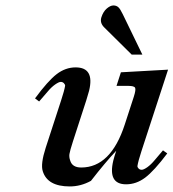

<svg xmlns="http://www.w3.org/2000/svg" viewBox="-20 -666 636 704"><path d="M502 -465.8H462.9L362.3 -565.4Q345.2 -582 351.8 -602.8Q358.4 -623.5 371.6 -634.8Q384.8 -646 395.8 -646Q406.7 -646 413.8 -639.6Q420.9 -633.3 430.2 -613.8ZM257.3 -418.9Q327.6 -418.9 306.6 -333Q302.7 -318.4 296.4 -298.3L247.6 -147.9Q236.3 -112.8 234.6 -101.3Q232.9 -89.8 237.3 -77.6Q244.6 -51.8 277.8 -51.8Q386.2 -51.8 437.5 -209.5L470.7 -311.5Q479 -337.4 475.3 -344.2Q471.7 -351.1 450.7 -351.1H407.2L423.3 -400.9L596.2 -410.6L498.5 -111.3Q486.8 -75.7 483.9 -57.1Q483.9 -52.2 488.3 -47.9Q492.7 -43.5 499.8 -43.5Q506.8 -43.5 520.3 -53Q533.7 -62.5 547.4 -79.1L577.6 -114.7L593.3 -103.5Q544.9 -39.1 512.2 -14.6Q479.5 9.8 442.4 9.8Q374.5 9.8 395.5 -77.6Q399.4 -92.8 406.2 -113.3Q366.2 -70.8 313.5 -2.9Q276.4 17.6 235.8 17.6Q153.8 17.6 136.7 -38.6Q128.4 -64.5 147.5 -124L204.1 -297.9Q215.8 -333.5 218.8 -351.6Q218.8 -356.4 214.1 -361.1Q209.5 -365.7 202.6 -365.7Q195.8 -365.7 181.9 -356Q168 -346.2 154.3 -329.6L123.5 -293.9L108.4 -305.2Q155.8 -369.6 188 -394.3Q220.2 -418.9 257.3 -418.9Z"/></svg>

Font: RIT Rachana
Style: Bold Italic
Weight: 700
Designer: Hussain KH
Version: 1.4.7